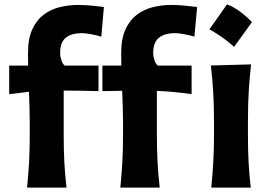

<svg xmlns="http://www.w3.org/2000/svg" viewBox="-20 -847 1216 867"><path d="M1005 -827.3Q1035.1 -816 1063.3 -795.1Q1091.4 -774.1 1117.8 -747.3Q1077.5 -690.9 1037.2 -635.5Q1012.5 -657.6 984.8 -677.4Q957.2 -697.3 925.5 -714.5Q945.9 -743.5 965.8 -771.4Q985.6 -799.4 1005 -827.3ZM523.4 0Q529.3 -59.6 532.5 -115.2Q535.6 -170.9 535.6 -239.3V-293.9Q535.6 -325.2 534.4 -361.8Q533.2 -398.4 531.7 -437L442.4 -435.5V-550.8H527.8Q527.8 -565.4 527.6 -579.6Q527.3 -593.8 527.3 -607.4Q527.3 -671.9 546.4 -713.9Q565.4 -755.9 597.7 -780.3Q629.9 -804.7 670.4 -814.7Q710.9 -824.7 753.9 -824.7Q782.7 -824.7 817.6 -821.3Q852.5 -817.9 870.1 -815.4L857.9 -681.6Q838.9 -687.5 812.7 -692.4Q786.6 -697.3 771 -697.3Q723.1 -697.3 697.5 -676.5Q671.9 -655.8 671.9 -607.9Q671.9 -591.8 677.5 -575Q683.1 -558.1 692.9 -550.8H845.2V-421.9Q804.2 -427.7 765.6 -431.4Q727.1 -435.1 688.5 -436.5V-239.3Q688.5 -170.9 691.4 -115.2Q694.3 -59.6 701.2 0ZM102.1 0Q108.4 -59.6 111.3 -115.2Q114.3 -170.9 114.3 -239.3V-293.9Q114.3 -324.2 113.3 -359.6Q112.3 -395 110.8 -432.6L21.5 -421.9V-550.8H106.9Q106.9 -565.4 106.7 -579.6Q106.4 -593.8 106.4 -607.4Q106.4 -671.9 125.5 -713.9Q144.5 -755.9 176.8 -780.3Q209 -804.7 249.5 -814.7Q290 -824.7 333 -824.7Q362.3 -824.7 397 -821.3Q431.6 -817.9 449.2 -815.4L437.5 -681.6Q418.5 -687.5 392.1 -692.4Q365.7 -697.3 350.1 -697.3Q302.2 -697.3 276.9 -676.5Q251.5 -655.8 251.5 -607.9Q251.5 -591.8 257.1 -575Q262.7 -558.1 272.5 -550.8H424.8V-435.5Q383.8 -436.5 345 -437.3Q306.2 -438 267.6 -438V-239.3Q267.6 -170.9 270.5 -115.2Q273.4 -59.6 280.3 0ZM934.1 0Q939.9 -59.6 943.1 -115.2Q946.3 -170.9 946.3 -239.7V-294.4Q946.3 -375.5 942.6 -433.8Q939 -492.2 932.1 -551.3L1113.8 -556.2Q1106.9 -495.6 1103.3 -436.3Q1099.6 -377 1099.6 -294.4V-239.7Q1099.6 -170.9 1102.5 -115.2Q1105.5 -59.6 1112.3 0Z"/></svg>

Font: Pinar-FD Bold
Style: Regular
Weight: 700
Designer: Amin Abedi
Version: Version 3.000